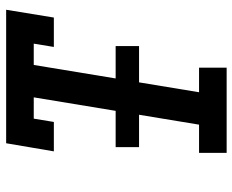

<svg xmlns="http://www.w3.org/2000/svg" viewBox="-88 -688 775 640"><g transform="rotate(-90 300.0 -367.5)"><path d="M111 0V-92H205L238 -292H130V-370H251L296 -643H225L214 -576H116L143 -735H588L562 -576H464L475 -643H404L359 -370H467V-292H346L313 -92H395V0Z"/></g></svg>

Font: Iosevka Slab Semibold Extended
Style: Italic
Weight: 600
Width: 7
Italic angle: -9°
Monospace: yes
Designer: Belleve Invis
Foundry: Belleve Invis
Version: Version 11.1.0; ttfautohint (v1.8.3)